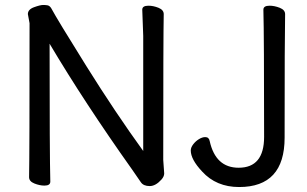

<svg xmlns="http://www.w3.org/2000/svg" viewBox="-20 -734 1243 777"><path d="M585.9 19Q560.5 19 550 3.4Q539.6 -12.2 514.6 -47.9Q322.8 -317.9 180.7 -557.1Q180.7 -105 183.6 1Q183.6 17.1 159.7 17.1Q140.6 17.1 119.1 8.5Q97.7 0 97.7 -17.1Q99.6 -106 99.6 -640.1L92.8 -676.8Q92.8 -695.8 117.7 -704.8Q142.6 -713.9 154.8 -713.9Q164.6 -713.9 172.6 -712.4Q180.7 -710.9 187 -701.2Q211.9 -654.8 329.3 -466.8Q446.8 -278.8 559.6 -123V-588.9L555.7 -694.8Q555.7 -710.9 580.6 -710.9Q600.6 -710.9 621.6 -702.4Q642.6 -693.8 642.6 -676.8Q640.6 -587.9 640.6 -86.9L644.5 -32.2Q644.5 -20 633.8 -7.8Q609.9 19 585.9 19ZM947.8 22.9Q855 22.9 797.9 -40Q752 -88.9 752 -125Q752 -137.2 762 -150.1Q772 -163.1 785.4 -171.1Q798.8 -179.2 810.5 -179.2Q825.7 -179.2 828.6 -163.1Q852.5 -55.2 945.8 -55.2Q1048.8 -55.2 1048.8 -180.2Q1048.8 -588.9 1045.9 -694.8Q1045.9 -710.9 1070.8 -710.9Q1090.8 -710.9 1112.3 -702.4Q1133.8 -693.8 1133.8 -676.8Q1131.8 -587.9 1131.8 -176.8Q1131.8 22.9 947.8 22.9Z"/></svg>

Font: LXGW WenKai GB Screen
Style: Regular
Weight: 400
Designer: LXGW / Fontworks Inc.
Foundry: LXGW / Fontworks Inc.
Version: Version 1.321;February 19, 2024;FontCreator 14.0.0.2901 64-b